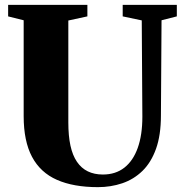

<svg xmlns="http://www.w3.org/2000/svg" viewBox="-20 -763 756 791"><path d="M383.5 8Q283 8 214.8 -22Q146.5 -52 112 -116.8Q77.5 -181.5 77.5 -284.5V-679.5L13.5 -695.5V-743H340V-695.5L261.5 -678.5V-258.5Q261.5 -203.5 270.2 -163.2Q279 -123 297 -96.5Q315 -70 341.8 -57Q368.5 -44 404 -44Q456 -44 492.2 -72.2Q528.5 -100.5 547.5 -153.8Q566.5 -207 566.5 -282L564 -679L485.5 -695.5V-743H708.5V-695.5L645.5 -679.5L643 -287.5Q643 -206.5 622.8 -150Q602.5 -93.5 566.8 -58.8Q531 -24 483.8 -8Q436.5 8 383.5 8Z"/></svg>

Font: Merriweather 72pt Black
Style: Regular
Weight: 900
Version: Version 2.100